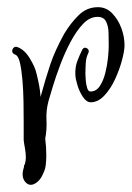

<svg xmlns="http://www.w3.org/2000/svg" viewBox="-20 -478 367 535"><path d="M66 37Q57 37 50 28.5Q43 20 43 7Q43 -1 46 -10Q47 -12 47 -17L49 -20Q52 -29 52 -39Q52 -52 49.5 -65Q47 -78 46 -88V-137Q46 -163 45.5 -194.5Q45 -226 42.5 -255Q40 -284 35.5 -303.5Q31 -323 22 -326Q14 -329 14 -336Q14 -341 18 -345Q22 -349 28 -347Q48 -340 63 -315.5Q78 -291 82 -272Q86 -256 89 -240.5Q92 -225 93 -208Q107 -259 120 -298Q133 -337 159 -384Q177 -414 199.5 -436Q222 -458 253 -458Q276 -458 292.5 -441Q309 -424 318 -400Q327 -376 327 -352Q327 -337 320 -310.5Q313 -284 300.5 -257Q288 -230 270.5 -211.5Q253 -193 233 -193Q221 -193 211 -208Q201 -223 195.5 -241.5Q190 -260 190 -270Q189 -291 195.5 -308Q202 -325 209 -339Q212 -345 217 -345Q222 -345 225.5 -340.5Q229 -336 226 -330Q220 -318 219 -303Q218 -288 218 -271Q218 -265 219 -253.5Q220 -242 223 -232.5Q226 -223 232 -223Q248 -223 258 -238Q268 -253 273.5 -275Q279 -297 281 -318Q283 -339 283 -351Q283 -368 282.5 -386.5Q282 -405 275.5 -418Q269 -431 252 -431Q230 -431 211.5 -411.5Q193 -392 177 -362Q161 -332 148.5 -299Q136 -266 127.5 -238Q119 -210 115 -196Q108 -169 109.5 -143.5Q111 -118 106 -92Q109 -68 109 -46Q109 -31 107.5 -18.5Q106 -6 101 4Q94 21 84 29Q74 37 66 37Z"/></svg>

Font: Ruge Boogie
Style: Regular
Weight: 400
Designer: Robert E. Leuschke
Foundry: Robert E. Leuschke
Version: Version 1.010; ttfautohint (v1.8.3)